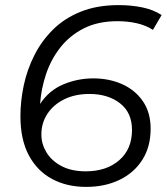

<svg xmlns="http://www.w3.org/2000/svg" viewBox="-20 -726 653 752"><path d="M317 6Q242 6 184 -25Q126 -56 93 -117.5Q60 -179 60 -271Q60 -330 73 -391.5Q86 -453 114.5 -509.5Q143 -566 188 -610.5Q233 -655 297 -680.5Q361 -706 445 -706Q494 -706 537.5 -697Q581 -688 613 -667L579 -609Q551 -627 515.5 -635Q480 -643 441 -643Q363 -643 307.5 -614.5Q252 -586 215.5 -539Q179 -492 160 -434.5Q141 -377 137 -319Q172 -372 228 -395.5Q284 -419 345 -419Q408 -419 459 -396Q510 -373 540 -329Q570 -285 570 -222Q570 -151 537.5 -100Q505 -49 448 -21.5Q391 6 317 6ZM316 -55Q397 -55 447 -98.5Q497 -142 497 -217Q497 -285 450 -321.5Q403 -358 330 -358Q274 -358 231.5 -337Q189 -316 165.5 -280Q142 -244 142 -199Q142 -163 161.5 -130Q181 -97 220 -76Q259 -55 316 -55Z"/></svg>

Font: Montserrat
Style: Italic
Weight: 400
Italic angle: -11.3°
Designer: Julieta Ulanovsky
Foundry: Julieta Ulanovsky
Version: Version 9.000; ttfautohint (v1.8.4.7-5d5b)